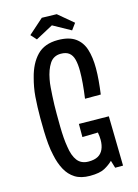

<svg xmlns="http://www.w3.org/2000/svg" viewBox="-127 -912 709 988"><g transform="rotate(-15 228.0 -418.0)"><path d="M56 -346Q56 -375 57 -404Q58 -433 60 -459Q62 -485 66.5 -509.5Q71 -534 77 -556Q95 -628 135 -669.5Q175 -711 246 -711Q305 -711 338.5 -687.5Q372 -664 385.5 -621.5Q399 -579 399 -520Q399 -489 396 -454.5Q393 -420 388 -383H304Q310 -426 313 -462Q316 -498 316 -527Q316 -564 309.5 -589Q303 -614 287 -626.5Q271 -639 243 -639Q204 -639 183.5 -607.5Q163 -576 154 -527Q150 -507 148.5 -485Q147 -463 145.5 -440Q144 -417 143.5 -393.5Q143 -370 143 -346Q143 -310 143.5 -278Q144 -246 146 -219Q148 -192 152 -169Q159 -119 179.5 -92.5Q200 -66 239 -66Q270 -66 289 -76.5Q308 -87 317.5 -108Q327 -129 327 -158Q327 -167 326 -177Q325 -187 323 -198L240 -196V-266L399 -264L404 0H362L350 -40Q332 -22 305.5 -7.5Q279 7 227 7Q179 7 148 -12.5Q117 -32 98.5 -66.5Q80 -101 71 -145Q64 -175 61 -208Q58 -241 57 -275.5Q56 -310 56 -346ZM331 -740 237 -792 144 -742 117 -772 197 -843 276 -841 356 -774Z"/></g></svg>

Font: Truculenta Medium
Style: Regular
Weight: 500
Version: Version 1.002